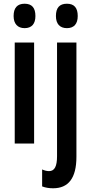

<svg xmlns="http://www.w3.org/2000/svg" viewBox="-20 -770 493 1030"><path d="M112 -750C73 -750 53 -728 53 -684C53 -642 75 -619 112 -619C150 -619 170 -642 170 -684C170 -727 152 -750 112 -750ZM280 -684C280 -642 301 -619 339 -619C377 -619 397 -642 397 -684C397 -727 379 -750 339 -750C299 -750 280 -728 280 -684ZM163 -542H59V0H163ZM265 240C346 240 390 187 390 71V-542H286V68C286 122 273 148 243 148C232 148 219 145 206 139V230C224 237 244 240 265 240Z"/></svg>

Font: Noto Sans Display Condensed Medium
Style: Regular
Weight: 500
Width: 3
Designer: Monotype Design Team
Foundry: Monotype Imaging Inc.
Version: Version 1.900